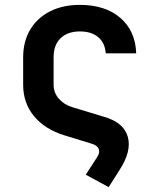

<svg xmlns="http://www.w3.org/2000/svg" viewBox="-20 -580 640 788"><path d="M332 137 378 66Q391 47 385.5 32Q380 17 357 10L243 -25Q163 -50 119 -104Q75 -158 75 -232V-344Q75 -410 104 -458.5Q133 -507 185.5 -533.5Q238 -560 308 -560Q412 -560 474 -506.5Q536 -453 539 -361H414Q411 -404 383 -427.5Q355 -451 308 -451Q258 -451 229 -423.5Q200 -396 200 -345V-232Q200 -200 221 -175.5Q242 -151 277 -140L409 -100Q488 -77 504.5 -18.5Q521 40 471 117L426 188Z"/></svg>

Font: JetBrains Mono NL
Style: Bold
Weight: 700
Monospace: yes
Designer: Philipp Nurullin, Konstantin Bulenkov
Foundry: JetBrains
Version: Version 2.305; ttfautohint (v1.8.4.7-5d5b)